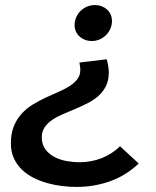

<svg xmlns="http://www.w3.org/2000/svg" viewBox="-20 -558 617 758"><path d="M401.5 -324Q405 -311 407.2 -297.8Q409.5 -284.5 409.5 -271.5Q409.5 -240.5 398.2 -218Q387 -195.5 368.2 -179Q349.5 -162.5 325.8 -150.5Q302 -138.5 277.2 -128Q252.5 -117.5 228.8 -107.5Q205 -97.5 186.2 -84.8Q167.5 -72 156.2 -55.5Q145 -39 145 -15.5Q145 13 159.5 32Q174 51 196 62.2Q218 73.5 244 78Q270 82.5 293 82.5Q339 82.5 379.8 67Q420.5 51.5 454 19.5L527.5 87.5Q477 135.5 414 157.8Q351 180 282 180Q255.5 180 225.8 176.5Q196 173 167.2 165Q138.5 157 112.2 143.8Q86 130.5 66.2 111.5Q46.5 92.5 34.8 66.8Q23 41 23 7.5Q23 -31.5 34.8 -60Q46.5 -88.5 65.8 -109.5Q85 -130.5 109.8 -145.5Q134.5 -160.5 160 -172.5Q185.5 -184.5 210.2 -195Q235 -205.5 254.2 -217.8Q273.5 -230 285.2 -245.2Q297 -260.5 297 -281.5Q297 -289 295.8 -296.5Q294.5 -304 293.5 -311ZM354.5 -538Q368.5 -538 380.8 -533.5Q393 -529 402.2 -520.8Q411.5 -512.5 416.8 -500.8Q422 -489 422 -474.5Q422 -458.5 415.5 -444.2Q409 -430 398.2 -419.2Q387.5 -408.5 373 -402.2Q358.5 -396 342 -396Q328.5 -396 316.2 -400.5Q304 -405 294.8 -413.2Q285.5 -421.5 280 -433Q274.5 -444.5 274.5 -459Q274.5 -475.5 281 -490Q287.5 -504.5 298.2 -515Q309 -525.5 323.5 -531.8Q338 -538 354.5 -538Z"/></svg>

Font: Argentum Sans
Style: Italic
Weight: 400
Italic angle: -11.3099°
Designer: Julieta Ulanovsky, Owen Earl, Rasmus Andersson, Cristiano Sobral
Foundry: The Argentum Sans Project Authors
Version: Version 3.131; ttfautohint (v1.8.4.7-5d5b-dirty)